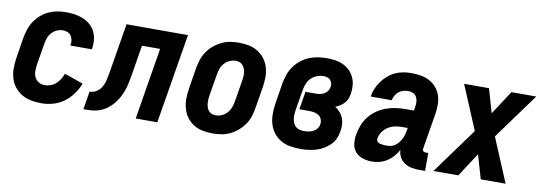

<svg xmlns="http://www.w3.org/2000/svg" viewBox="-47 -808 3094 1095"><g transform="rotate(10 1500.0 -260.0)"><path d="M216 8Q185 8 156 2.5Q127 -3 102 -17.5Q77 -32 59.5 -54.5Q42 -77 34 -104.5Q26 -132 26 -162.5Q26 -193 31 -223L50 -343Q55 -368 63 -392.5Q71 -417 85.5 -439Q100 -461 120.5 -479Q141 -497 165 -508Q189 -519 214 -523.5Q239 -528 264 -528Q290 -528 315 -524.5Q340 -521 363 -511.5Q386 -502 404.5 -486.5Q423 -471 434 -449.5Q445 -428 448 -402.5Q451 -377 447 -351L446 -345H322V-348Q325 -362 322.5 -376.5Q320 -391 312.5 -402Q305 -413 292 -418Q279 -423 264 -423Q247 -423 229.5 -415Q212 -407 199.5 -392.5Q187 -378 181.5 -361Q176 -344 173 -326L153 -206Q150 -187 150 -168Q150 -149 157.5 -132.5Q165 -116 181 -106.5Q197 -97 216 -97Q233 -97 250 -103Q267 -109 280.5 -121Q294 -133 303.5 -148.5Q313 -164 319 -181L335 -176L428 -143Q416 -111 395 -82Q374 -53 345.5 -32Q317 -11 283 -1.5Q249 8 216 8Z M458 0 475 -105Q490 -105 504.5 -111Q519 -117 530 -128.5Q541 -140 548 -154Q555 -168 558.5 -182.5Q562 -197 564.5 -212Q567 -227 570 -241L616 -520H972L886 0H761L829 -415H724L696 -244Q692 -221 687.5 -198Q683 -175 675.5 -152.5Q668 -130 656.5 -108.5Q645 -87 629.5 -68Q614 -49 593.5 -34Q573 -19 550 -11Q527 -3 504 -1.5Q481 0 458 0Z M1206 8Q1176 8 1147.5 2Q1119 -4 1095.5 -19Q1072 -34 1056 -56.5Q1040 -79 1032.5 -106.5Q1025 -134 1025.5 -164Q1026 -194 1031 -223L1050 -343Q1055 -368 1063 -393Q1071 -418 1086 -440Q1101 -462 1122 -479.5Q1143 -497 1167 -508.5Q1191 -520 1216.5 -524Q1242 -528 1267 -528Q1297 -528 1325.5 -522Q1354 -516 1377.5 -501Q1401 -486 1417.5 -463.5Q1434 -441 1441.5 -413.5Q1449 -386 1448.5 -356Q1448 -326 1443 -297L1423 -177Q1419 -152 1411 -127Q1403 -102 1387.5 -80Q1372 -58 1351.5 -40.5Q1331 -23 1307 -11.5Q1283 0 1257 4Q1231 8 1206 8ZM1208 -97Q1226 -97 1243 -105Q1260 -113 1272.5 -127Q1285 -141 1291.5 -158.5Q1298 -176 1301 -194L1321 -314Q1323 -326 1324 -338.5Q1325 -351 1324 -363Q1323 -375 1319 -386Q1315 -397 1307.5 -406Q1300 -415 1289 -419Q1278 -423 1266 -423Q1248 -423 1230.5 -415Q1213 -407 1200.5 -393Q1188 -379 1182 -361.5Q1176 -344 1173 -326L1153 -206Q1151 -194 1150 -181.5Q1149 -169 1150 -157Q1151 -145 1154.5 -134Q1158 -123 1165.5 -114Q1173 -105 1184.5 -101Q1196 -97 1208 -97Z M1716 8Q1686 8 1656 3Q1626 -2 1601.5 -16.5Q1577 -31 1559.5 -53.5Q1542 -76 1534 -104Q1526 -132 1526 -162.5Q1526 -193 1531 -223L1550 -343Q1555 -369 1563.5 -394Q1572 -419 1588 -441.5Q1604 -464 1625.5 -481.5Q1647 -499 1672 -509.5Q1697 -520 1723 -524Q1749 -528 1774 -528Q1799 -528 1823.5 -524.5Q1848 -521 1869.5 -511Q1891 -501 1907.5 -485Q1924 -469 1934 -448Q1944 -427 1946.5 -402.5Q1949 -378 1945 -353Q1943 -339 1937.5 -324.5Q1932 -310 1921.5 -298Q1911 -286 1897.5 -277.5Q1884 -269 1870 -263Q1886 -253 1898.5 -239Q1911 -225 1918 -207.5Q1925 -190 1926 -170Q1927 -150 1923 -130Q1920 -108 1910.5 -87Q1901 -66 1884 -49.5Q1867 -33 1846.5 -21.5Q1826 -10 1804 -3.5Q1782 3 1760 5.5Q1738 8 1716 8ZM1718 -96Q1732 -96 1745 -98Q1758 -100 1770.5 -106.5Q1783 -113 1792 -124Q1801 -135 1803 -149Q1806 -164 1801 -178Q1796 -192 1784.5 -200Q1773 -208 1758.5 -211Q1744 -214 1729 -214H1671L1688 -318H1746Q1758 -318 1770.5 -320Q1783 -322 1794.5 -328Q1806 -334 1814 -345Q1822 -356 1824 -368Q1826 -380 1823.5 -391Q1821 -402 1814 -410Q1807 -418 1796 -421Q1785 -424 1774 -424Q1755 -424 1736.5 -417Q1718 -410 1703.5 -396Q1689 -382 1681.5 -363.5Q1674 -345 1671 -327L1651 -207Q1649 -193 1648 -180Q1647 -167 1649 -154.5Q1651 -142 1656 -130.5Q1661 -119 1670.5 -110.5Q1680 -102 1692.5 -99Q1705 -96 1718 -96Z M2130 8Q2103 8 2077 0Q2051 -8 2034 -27.5Q2017 -47 2013.5 -74Q2010 -101 2015 -129Q2020 -157 2030.5 -184Q2041 -211 2059.5 -234.5Q2078 -258 2103 -275Q2128 -292 2155 -302Q2182 -312 2210.5 -316Q2239 -320 2266 -320H2316L2319 -342Q2322 -357 2321 -372Q2320 -387 2313 -399.5Q2306 -412 2293 -418Q2280 -424 2265 -424Q2251 -424 2236.5 -420Q2222 -416 2210 -406.5Q2198 -397 2190.5 -383.5Q2183 -370 2181 -356H2059Q2062 -379 2071.5 -401.5Q2081 -424 2095.5 -444.5Q2110 -465 2129.5 -482Q2149 -499 2171.5 -509.5Q2194 -520 2217.5 -524Q2241 -528 2264 -528Q2292 -528 2319 -523.5Q2346 -519 2369 -507Q2392 -495 2409 -475.5Q2426 -456 2434.5 -432Q2443 -408 2443.5 -380.5Q2444 -353 2440 -325L2405 -115Q2403 -107 2408.5 -101.5Q2414 -96 2421 -96H2438V8H2403Q2380 8 2358 3.5Q2336 -1 2318 -13Q2300 -25 2289.5 -44.5Q2279 -64 2279 -86Q2268 -66 2252.5 -48Q2237 -30 2217 -17Q2197 -4 2174.5 2Q2152 8 2130 8ZM2197 -96Q2210 -96 2223 -99Q2236 -102 2247 -110.5Q2258 -119 2266.5 -130Q2275 -141 2281 -153Q2287 -165 2290.5 -178Q2294 -191 2296 -204L2298 -216H2265Q2245 -216 2224.5 -212Q2204 -208 2185 -196Q2166 -184 2153.5 -165.5Q2141 -147 2138 -126Q2137 -120 2139.5 -114Q2142 -108 2147 -105Q2152 -102 2158 -100.5Q2164 -99 2170.5 -98Q2177 -97 2183.5 -96.5Q2190 -96 2197 -96Z M2485 0 2678 -265 2571 -520H2715L2755 -382L2845 -520H2989L2796 -255L2903 0H2759L2719 -138L2629 0Z"/></g></svg>

Font: Iosevka SS18 Extrabold
Style: Italic
Weight: 800
Italic angle: -9°
Monospace: yes
Designer: Belleve Invis
Foundry: Belleve Invis
Version: Version 25.1.1; ttfautohint (v1.8.4)